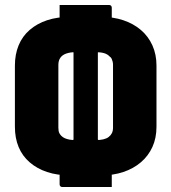

<svg xmlns="http://www.w3.org/2000/svg" viewBox="-20 -736 690 773"><path d="M220 -716Q270 -716 319.5 -716Q369 -716 419 -716Q424 -716 427 -713Q430 -710 430 -705Q430 -671 430 -635Q430 -599 430 -565L374 -525Q374 -481 374 -436.5Q374 -392 374 -348Q374 -304 374 -260.5Q374 -217 374 -174L430 -127Q430 -108 430 -90Q430 -72 430 -55Q430 -38 430 -20Q430 -2 430 17Q380 17 330.5 17Q281 17 231 17Q226 17 223 14Q220 11 220 6Q220 -30 220 -62Q220 -94 220 -129L276 -174Q276 -232 276 -291Q276 -350 276 -409Q276 -468 276 -525L220 -565Q220 -589 220 -614Q220 -639 220 -665Q220 -691 220 -716ZM388 -668Q436 -668 476.5 -654.5Q517 -641 547 -615.5Q577 -590 593.5 -553.5Q610 -517 610 -472V-226Q610 -180 593.5 -144Q577 -108 547 -82.5Q517 -57 476.5 -43.5Q436 -30 388 -30H262Q210 -30 169.5 -43.5Q129 -57 99.5 -82.5Q70 -108 55 -144Q40 -180 40 -226V-472Q40 -517 55 -553.5Q70 -590 99.5 -615.5Q129 -641 169.5 -654.5Q210 -668 262 -668ZM215 -222Q215 -215 216 -209Q217 -203 220 -198Q223 -193 227 -189Q233 -183 241 -179.5Q249 -176 259.5 -174Q270 -172 284 -172H366Q383 -172 396 -175Q409 -178 417.5 -184.5Q426 -191 430.5 -200Q435 -209 435 -222V-475Q435 -482 433.5 -488Q432 -494 429.5 -499.5Q427 -505 422 -508Q413 -518 399 -522Q385 -526 366 -526H284Q263 -526 247 -520.5Q231 -515 223 -503.5Q215 -492 215 -475Z"/></svg>

Font: Recursive Black
Style: Regular
Weight: 900
Version: Version 1.085